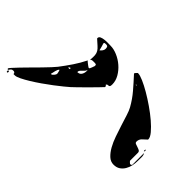

<svg xmlns="http://www.w3.org/2000/svg" viewBox="-78 -909 1156 1156"><g transform="rotate(45 500.0 -330.5)"><path d="M353 -420Q356 -423 361 -436Q366 -449 367 -453Q368 -465 361 -466Q354 -467 348 -467Q340 -467 333 -466.5Q326 -466 320 -460Q323 -485 321.5 -500.5Q320 -516 313 -527.5Q306 -539 293 -550.5Q280 -562 260 -580Q259 -581 259 -583Q259 -595 271 -600Q283 -605 298 -606.5Q313 -608 327.5 -607.5Q342 -607 348 -607Q375 -607 405.5 -594Q436 -581 461.5 -559Q487 -537 503.5 -508.5Q520 -480 520 -450Q520 -436 517 -432.5Q514 -429 509.5 -428.5Q505 -428 500.5 -427.5Q496 -427 493 -420Q498 -418 500 -413V-407Q492 -398 471.5 -377Q451 -356 427.5 -332.5Q404 -309 383 -288.5Q362 -268 353 -260Q343 -251 321.5 -233.5Q300 -216 272.5 -195Q245 -174 214 -152.5Q183 -131 154.5 -113.5Q126 -96 102.5 -84.5Q79 -73 67 -73H55Q55 -87 40 -87Q30 -87 25 -82Q20 -77 13 -67Q12 -67 9.5 -69.5Q7 -72 7 -73Q7 -76 20 -90.5Q33 -105 53.5 -126.5Q74 -148 99 -173Q124 -198 147 -221.5Q170 -245 188 -264.5Q206 -284 213 -293Q242 -331 267 -368Q292 -405 313 -447Q316 -443 320 -440Q325 -436 335 -428.5Q345 -421 347 -420ZM947 -293Q955 -281 954.5 -263Q954 -245 954 -233Q954 -212 949.5 -191Q945 -170 934.5 -152.5Q924 -135 907.5 -124Q891 -113 866 -113Q841 -113 821 -131.5Q801 -150 785 -178.5Q769 -207 756.5 -243Q744 -279 733 -313.5Q722 -348 712.5 -378.5Q703 -409 693 -427Q668 -472 635 -510.5Q602 -549 567 -587Q566 -588 566 -590Q566 -593 567 -593Q568 -595 573 -600Q578 -605 580 -607H583Q598 -607 628 -594Q658 -581 694 -560Q730 -539 767.5 -513Q805 -487 836 -460.5Q867 -434 887 -410Q907 -386 907 -370V-367Q892 -354 879 -341Q866 -328 866 -309Q866 -300 874.5 -296.5Q883 -293 893 -290Q903 -287 911.5 -282.5Q920 -278 920 -267V-200Q920 -199 925 -194Q930 -189 933 -187Q934 -186 937 -186Q939 -186 940 -187Q943 -187 945 -190Q946 -191 947 -193ZM320 -540Q328 -546 334 -554.5Q340 -563 340 -573Q340 -582 337 -588Q334 -594 324 -594Q322 -594 314.5 -593.5Q307 -593 307 -587Q307 -585 310 -576.5Q313 -568 313 -567ZM627 -553 620 -547H627ZM354 -397Q354 -404 353 -407Q351 -398 345.5 -392Q340 -386 334 -380.5Q328 -375 323 -369Q318 -363 318 -353Q337 -353 345.5 -366.5Q354 -380 354 -397ZM273 -342Q264 -342 260 -333H273ZM940 -300Q937 -298 937 -306.5Q937 -315 940 -313Q943 -312 943 -307Q943 -302 940 -300ZM217 -233Q223 -233 231.5 -243.5Q240 -254 240 -260Q240 -263 237.5 -273.5Q235 -284 233 -287Q228 -284 225 -277.5Q222 -271 220 -263Q218 -255 216.5 -247Q215 -239 213 -233ZM20 -53Q15 -53 15 -60Q15 -67 20 -67Q25 -67 25 -60Q25 -53 20 -53Z"/></g></svg>

Font: Genkaimincho
Style: Regular
Weight: 800
Designer: Dr. Ken Lunde (project architect, glyph set definition & overall production); Masataka HATTORI \u670D \u90E8 \u6B63 \u8C
Foundry: Adobe Systems Incorporated
Version: Version 1.00